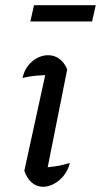

<svg xmlns="http://www.w3.org/2000/svg" viewBox="-20 -707 386 734"><path d="M154 -26 136 -66Q166 -67 193.5 -71.5Q221 -76 247 -84Q240 -56 224 -36Q208 -16 187 -4.5Q166 7 145 7Q120 7 101.5 -9Q83 -25 73 -54L162 -462L176 -420Q141 -420 116 -417.5Q91 -415 66 -409Q72 -436 87 -455.5Q102 -475 122.5 -485.5Q143 -496 164 -496Q188 -496 207 -482Q226 -468 237 -442ZM96 -625 110 -687H346L332 -625Z"/></svg>

Font: Piazzolla Thin Medium
Style: Italic
Weight: 500
Italic angle: -11.3°
Version: Version 2.005